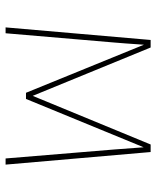

<svg xmlns="http://www.w3.org/2000/svg" viewBox="44 -603 559 687"><g transform="rotate(90 323.5 -259.5)"><path d="M524 -519 569 0H547L515 -387L507 -494L334 -73H312L140 -495Q135 -420 132 -387L99 0H78L123 -519H150L323 -97L497 -519Z"/></g></svg>

Font: FiraGO Thin
Style: Regular
Weight: 100
Designer: bBox Type
Foundry: bBox Type GmbH
Version: Version 1.001;PS 001.001;hotconv 1.0.88;makeotf.lib2.5.64775